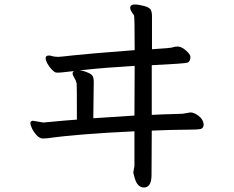

<svg xmlns="http://www.w3.org/2000/svg" viewBox="-20 -760 1040 854"><path d="M333 -447Q343 -448 354 -449Q443 -459 579 -467L578 -246L395 -234L397 -395Q397 -413 392 -422Q387 -431 366 -439Q349 -446 333 -447ZM620 74Q654 74 654 18Q654 -103 655 -179Q745 -183 802.5 -183Q860 -183 873 -186.5Q886 -190 886 -208Q883 -230 863 -245Q843 -260 827 -260L792 -254Q685 -251 655 -249V-470Q801 -477 814 -481.5Q827 -486 827 -508Q826 -519 806.5 -536Q787 -553 770 -553Q758 -553 748.5 -549.5Q739 -546 656 -541V-688Q656 -706 650.5 -716.5Q645 -727 620.5 -733.5Q596 -740 580 -740Q559 -740 559 -725Q559 -714 576 -692Q579 -689 579 -537Q370 -521 308 -514Q246 -507 239 -507Q217 -508 211.5 -510.5Q206 -513 197 -513Q183 -513 183 -501Q183 -492 191 -477Q199 -462 211.5 -449.5Q224 -437 231.5 -437Q239 -437 242 -437Q248 -437 256 -438Q262 -439 310 -444Q303 -441 303 -433Q303 -426 310.5 -414Q318 -402 321 -389Q322 -382 322 -228Q288 -226 173 -215L125 -223Q115 -221 115 -211Q115 -205 122 -189.5Q129 -174 142.5 -159Q156 -144 171 -144Q183 -144 191 -145Q324 -164 578 -176V-22Q573 4 573 9L578 28Q590 74 620 74Z"/></svg>

Font: LXGW WenKai Mono TC
Style: Bold
Weight: 700
Designer: LXGW / Fontworks Inc.
Foundry: LXGW / Fontworks Inc.
Version: Version 1.330